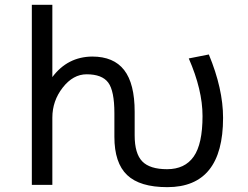

<svg xmlns="http://www.w3.org/2000/svg" viewBox="-20 -772 1040 804"><path d="M543.9 -205.1Q543.9 -128.9 575.7 -96.2Q607.4 -63.5 679.7 -63.5Q753.9 -63.5 791 -116.2Q828.1 -168.9 828.1 -286.1Q828.1 -395.5 770.5 -527.3L854.5 -543.9Q914.1 -400.4 914.1 -278.3Q914.1 11.7 680.7 11.7Q565.4 11.7 512.2 -39.1Q459 -89.8 459 -199.2V-297.9Q459 -391.6 433.1 -426.3Q407.2 -460.9 342.8 -460.9Q286.1 -460.9 242.7 -405.3Q199.2 -349.6 199.2 -279.3V2H113.3V-752H199.2V-449.2Q262.7 -534.2 366.2 -535.2Q456.1 -535.2 500 -478.5Q543.9 -421.9 543.9 -303.7Z"/></svg>

Font: GenEi Gothic M Regular
Style: Regular
Weight: 400
Designer: o_tamon (Modified); [Source Han Sans]
Ryoko NISHIZUKA  (kana & ideographs); Paul D. Hunt (Latin, Greek & Cyrillic); Wenl
Version: Version 1.1a;Original Version 1.004